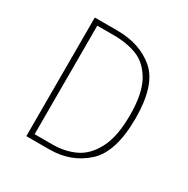

<svg xmlns="http://www.w3.org/2000/svg" viewBox="-156 -819 934 956"><g transform="rotate(30 311.0 -341.0)"><path d="M249 -682Q381 -682 464 -610Q547 -538 547 -348Q547 -154 461.5 -77Q376 0 252 0H120V-682ZM246 -653H151V-29H253Q325 -29 383 -56.5Q441 -84 478 -154.5Q515 -225 515 -348Q515 -473 477 -540Q439 -607 380.5 -630Q322 -653 246 -653Z"/></g></svg>

Font: Firava
Style: Regular
Weight: 400
Designer: Carrois Corporate & Edenspiekermann AG
Foundry: Greg Finn Gibson
Version: Version 5.000